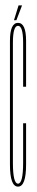

<svg xmlns="http://www.w3.org/2000/svg" viewBox="-20 -691 139 714"><path d="M47 3Q17 3 17 -79.2Q17 -161.5 17 -300.5Q17 -471.5 17 -538.8Q17 -606 47 -606Q77 -606 77 -538.8Q77 -471.5 77 -368.5H66Q66 -468.5 66 -531.8Q66 -595 47 -595Q28 -595 28 -531.8Q28 -468.5 28 -300.5Q28 -164.5 28 -86.2Q28 -8 47 -8Q66 -8 66 -86.2Q66 -164.5 66 -232.5H77Q77 -161.5 77 -79.2Q77 3 47 3ZM32 -616 49 -671H62L41 -616Z"/></svg>

Font: Anybody UltraCondensed Thin
Style: Regular
Weight: 100
Width: 1
Designer: Tyler Finck
Foundry: Etcetera Type Company
Version: Version 1.110